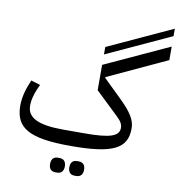

<svg xmlns="http://www.w3.org/2000/svg" viewBox="-109 -969 1179 1269"><g transform="rotate(10 480.5 -335.0)"><path d="M477 201H488C514 201 532 186 532 152C532 118 514 103 488 103H477C450 103 433 118 433 152C433 186 450 201 477 201ZM348 201H359C385 201 403 186 403 152C403 118 385 103 359 103H348C321 103 304 118 304 152C304 186 321 201 348 201ZM529 -622 961 -821V-871L529 -672ZM418 12C697 12 794 -35 794 -171C794 -227 765 -276 682 -356L564 -471V-476L961 -660V-751L529 -552V-382L683 -235C714 -206 724 -185 724 -164C724 -106 663 -86 488 -86H348C183 -86 107 -123 107 -204C107 -246 120 -292 148 -350L86 -369C57 -302 43 -247 43 -194C43 -42 139 12 418 12Z"/></g></svg>

Font: IBM Plex Arabic
Style: Regular
Weight: 400
Designer: Mike Abbink, Paul van der Laan, Pieter van Rosmalen, Wael Morcos, Khajak Apelian
Foundry: Bold Monday
Version: Version 1.0